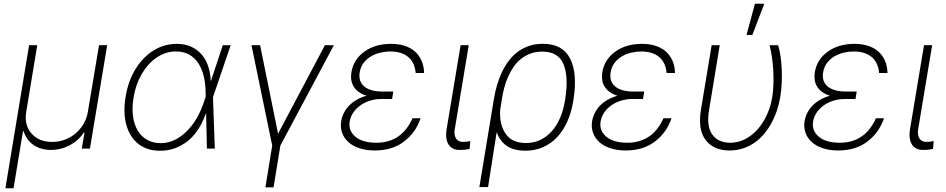

<svg xmlns="http://www.w3.org/2000/svg" viewBox="-20 -784 4993 1013"><path d="M8.5 209.2 133.5 -545.5H176.5L118.3 -193.5Q107.2 -123.9 146.3 -79.5Q185.4 -35.2 255.3 -35.2Q290.5 -35.2 322.3 -47.1Q354 -58.9 379.1 -80.3Q404.1 -101.6 421 -130.5Q437.9 -159.4 443.5 -193.5L502.5 -545.5H545.5L454.5 0H411.6L425.8 -84.9H422.2Q408.4 -63.2 389 -46Q369.7 -28.8 347.1 -17Q324.6 -5.3 299.5 0.9Q274.5 7.1 248.9 7.1Q222.3 7.1 199 0.4Q175.8 -6.4 157.1 -19Q138.5 -31.6 125.2 -49.9Q111.9 -68.2 104.8 -91.3H101.2L51.5 209.2Z M642.8 -273.8Q649.5 -314.6 661.9 -350.1Q674.4 -385.7 693.9 -418Q713.1 -449.6 736.9 -474.4Q760.7 -499.3 788.4 -516.7Q816.1 -534.1 847.1 -543.3Q878.2 -552.6 911.9 -552.6Q956.3 -552.6 989.3 -537.3Q1022.4 -522 1044.7 -495.6Q1067.1 -469.1 1078.8 -433.2Q1090.6 -397.4 1092 -356.2H1092.7L1155.5 -545.5H1197.1L1103.7 -271.3L1113.3 0H1071.7L1067.5 -186.1H1066.8Q1046.5 -131.4 1020.8 -94.3Q995 -57.2 962.4 -33.7Q931.1 -11.4 897.4 0Q863.6 11.4 824.9 11.4Q789.4 11.4 761.2 2.3Q733 -6.7 709.5 -25.2Q686.8 -43 671 -68.4Q655.2 -93.8 646.5 -125.4Q637.8 -157 636.7 -194.4Q635.7 -231.9 642.8 -273.8ZM828.1 -28.8Q899.9 -28.8 961.6 -88.1Q1024.1 -147.7 1057.5 -250.4L1065.3 -274.1L1065 -295.1Q1064.3 -342.7 1054.7 -382.5Q1045.1 -422.2 1025.9 -451.2Q1006.7 -480.1 977.6 -496.3Q948.5 -512.4 908.4 -512.4Q853.7 -512.4 807.2 -480.8Q783.7 -464.8 763.8 -443Q744 -421.2 728.2 -394.2Q712.4 -367.2 701.3 -335.8Q690.3 -304.3 684.7 -269.5Q675.8 -216.6 681.5 -172.4Q687.1 -128.2 706 -96.2Q724.8 -64.3 755.7 -46.5Q786.6 -28.8 828.1 -28.8Z M1306.8 -545.5H1352.3L1447.1 -78.5L1694.2 -545.5H1741.5L1459.2 -16L1423.3 204.5H1380.3L1416.2 -16Z M1780.2 -145.2Q1784.1 -167.6 1794.4 -188.2Q1804.7 -208.8 1821.4 -226.2Q1838.1 -243.6 1861.2 -257.1Q1884.2 -270.6 1913.7 -278.8Q1888.8 -286.9 1872 -299.5Q1855.1 -312.1 1845.5 -328.1Q1835.9 -344.1 1833.3 -363.3Q1830.6 -382.5 1834.2 -403.8Q1845.5 -470.9 1902.7 -511.7Q1959.5 -552.6 2043.7 -552.6Q2081 -552.6 2112.2 -543.1Q2143.5 -533.7 2166.4 -514.7Q2189.3 -495.7 2202.8 -466.8Q2216.3 -437.9 2217.7 -398.8H2173.3Q2167.6 -456.3 2132.6 -484.4Q2097.7 -512.4 2039.4 -512.4Q2012.8 -512.4 1986 -506Q1959.2 -499.6 1936.8 -486.3Q1914.4 -473 1898.6 -452.2Q1882.8 -431.5 1877.8 -402.3Q1873.9 -379.6 1879.6 -361Q1885.3 -342.3 1900.4 -329Q1915.5 -315.7 1939.8 -308.4Q1964.1 -301.1 1997.2 -301.1H2055L2049.7 -267.4H2049.4L2048.7 -261.7H1991.1Q1960.9 -261.7 1932.7 -253Q1904.5 -244.3 1881.9 -228.5Q1859.4 -212.7 1844.3 -190.9Q1829.2 -169 1824.9 -142.4Q1821 -117.9 1828.8 -98Q1836.6 -78.1 1855.8 -62.1Q1893.5 -30.9 1965.9 -30.9Q2001.1 -30.9 2030.2 -39.8Q2059.3 -48.7 2082.9 -65.3Q2106.5 -82 2124.8 -106Q2143.1 -130 2156.6 -160.2H2199.2Q2185.4 -120.4 2163.4 -90Q2141.3 -59.7 2110.1 -36.2Q2049 9.9 1957.4 9.9Q1912.3 9.9 1876.8 -1.8Q1841.3 -13.5 1818.2 -34.3Q1795.1 -55 1785 -83.5Q1774.9 -111.9 1780.2 -145.2Z M2336.3 -101.9 2410.2 -545.5H2453.1L2379.3 -101.9Q2376.4 -85.2 2378.7 -72.8Q2381 -60.4 2386.9 -52Q2392.8 -43.7 2401.8 -39.6Q2410.9 -35.5 2421.5 -35.5Q2436.4 -35.5 2447.4 -37.3Q2458.5 -39.1 2461.3 -39.8L2457.7 1.8Q2452.4 2.8 2438.7 5Q2425.1 7.1 2403.8 7.1Q2385.3 7.1 2370.7 0Q2356.2 -7.1 2347.1 -20.8Q2338.1 -34.4 2335 -54.9Q2332 -75.3 2336.3 -101.9Z M2509.2 203.1 2586.3 -264.6Q2592.3 -300.1 2602.5 -335.2Q2612.6 -370.4 2627.7 -402.3Q2642.8 -434.3 2663.2 -461.8Q2683.6 -489.3 2710.2 -509.6Q2736.9 -529.8 2770.4 -541.4Q2804 -552.9 2844.8 -552.9Q2948.2 -552.9 2987.9 -475.1Q3027.7 -397.4 3005.7 -258.9L3004.3 -250Q2994.7 -191.1 2973.2 -142.9Q2951.7 -94.8 2919.6 -60.5Q2887.4 -26.3 2845.3 -7.6Q2803.3 11 2752.5 11Q2692.1 11 2654.8 -13.5Q2617.5 -38 2600.5 -87L2555 203.1ZM2647.4 -79.2Q2680 -29.5 2755 -29.5Q2796.9 -29.5 2831.1 -46Q2865.4 -62.5 2891.5 -92Q2917.6 -121.4 2935 -161.9Q2952.4 -202.4 2960.2 -250.4L2961.3 -256.7Q2981.2 -375.7 2953.5 -444.2Q2926.5 -511.7 2840.9 -511.7Q2806.8 -511.7 2779.1 -501.4Q2751.4 -491.1 2729.2 -473.5Q2707 -456 2690.3 -432Q2673.7 -408 2661.4 -380.7Q2649.1 -353.3 2641.2 -323.7Q2633.2 -294 2628.6 -265.3L2619 -204.2Q2614 -127.1 2647.4 -79.2Z M3104 -145.2Q3108 -167.6 3118.3 -188.2Q3128.6 -208.8 3145.2 -226.2Q3161.9 -243.6 3185 -257.1Q3208.1 -270.6 3237.6 -278.8Q3212.7 -286.9 3195.8 -299.5Q3179 -312.1 3169.4 -328.1Q3159.8 -344.1 3157.1 -363.3Q3154.5 -382.5 3158 -403.8Q3169.4 -470.9 3226.6 -511.7Q3283.4 -552.6 3367.5 -552.6Q3404.8 -552.6 3436.1 -543.1Q3467.3 -533.7 3490.2 -514.7Q3513.1 -495.7 3526.6 -466.8Q3540.1 -437.9 3541.5 -398.8H3497.2Q3491.5 -456.3 3456.5 -484.4Q3421.5 -512.4 3363.3 -512.4Q3336.6 -512.4 3309.8 -506Q3283 -499.6 3260.7 -486.3Q3238.3 -473 3222.5 -452.2Q3206.7 -431.5 3201.7 -402.3Q3197.8 -379.6 3203.5 -361Q3209.2 -342.3 3224.3 -329Q3239.3 -315.7 3263.7 -308.4Q3288 -301.1 3321 -301.1H3378.9L3373.6 -267.4H3373.2L3372.5 -261.7H3315Q3284.8 -261.7 3256.6 -253Q3228.3 -244.3 3205.8 -228.5Q3183.2 -212.7 3168.1 -190.9Q3153.1 -169 3148.8 -142.4Q3144.9 -117.9 3152.7 -98Q3160.5 -78.1 3179.7 -62.1Q3217.3 -30.9 3289.8 -30.9Q3324.9 -30.9 3354 -39.8Q3383.2 -48.7 3406.8 -65.3Q3430.4 -82 3448.7 -106Q3467 -130 3480.5 -160.2H3523.1Q3509.2 -120.4 3487.2 -90Q3465.2 -59.7 3433.9 -36.2Q3372.9 9.9 3281.2 9.9Q3236.2 9.9 3200.6 -1.8Q3165.1 -13.5 3142 -34.3Q3119 -55 3108.8 -83.5Q3098.7 -111.9 3104 -145.2Z M3678.6 -207.7 3734.7 -545.5H3777.3L3721.6 -206.3Q3706 -117.2 3738.6 -73.5Q3756 -50.1 3779.8 -40.5Q3803.6 -30.9 3831.7 -30.9Q3886.4 -30.9 3933.2 -62.9Q3956.7 -78.8 3976.6 -101Q3996.4 -123.2 4012.1 -150.4Q4027.7 -177.6 4038.7 -209.2Q4049.7 -240.8 4055 -275.6Q4059.7 -307.2 4060.7 -342.7Q4061.8 -378.2 4059.7 -413.9Q4057.5 -449.6 4052.6 -483.5Q4047.6 -517.4 4040.1 -545.5H4085.2Q4092.7 -523.1 4097.7 -490.2Q4102.6 -457.4 4104.4 -420.5Q4106.2 -383.5 4104.4 -345.3Q4102.6 -307.2 4096.9 -273.8Q4091.3 -239 4080.1 -204.4Q4068.9 -169.7 4052.2 -138.3Q4035.5 -106.9 4013.3 -79.7Q3991.1 -52.6 3963.1 -32.7Q3935 -12.8 3901.5 -1.4Q3867.9 9.9 3828.5 9.9Q3745.7 9.9 3703.1 -45.1Q3660.5 -99.8 3678.6 -207.7ZM3963.1 -764.2H4012.4L3949.6 -599.8H3918.7Z M4225.1 -145.2Q4229 -167.6 4239.3 -188.2Q4249.6 -208.8 4266.3 -226.2Q4283 -243.6 4306.1 -257.1Q4329.2 -270.6 4358.7 -278.8Q4333.8 -286.9 4316.9 -299.5Q4300.1 -312.1 4290.5 -328.1Q4280.9 -344.1 4278.2 -363.3Q4275.6 -382.5 4279.1 -403.8Q4290.5 -470.9 4347.7 -511.7Q4404.5 -552.6 4488.6 -552.6Q4525.9 -552.6 4557.2 -543.1Q4588.4 -533.7 4611.3 -514.7Q4634.2 -495.7 4647.7 -466.8Q4661.2 -437.9 4662.6 -398.8H4618.3Q4612.6 -456.3 4577.6 -484.4Q4542.6 -512.4 4484.4 -512.4Q4457.7 -512.4 4430.9 -506Q4404.1 -499.6 4381.7 -486.3Q4359.4 -473 4343.6 -452.2Q4327.8 -431.5 4322.8 -402.3Q4318.9 -379.6 4324.6 -361Q4330.3 -342.3 4345.3 -329Q4360.4 -315.7 4384.8 -308.4Q4409.1 -301.1 4442.1 -301.1H4500L4494.7 -267.4H4494.3L4493.6 -261.7H4436.1Q4405.9 -261.7 4377.7 -253Q4349.4 -244.3 4326.9 -228.5Q4304.3 -212.7 4289.2 -190.9Q4274.1 -169 4269.9 -142.4Q4266 -117.9 4273.8 -98Q4281.6 -78.1 4300.8 -62.1Q4338.4 -30.9 4410.9 -30.9Q4446 -30.9 4475.1 -39.8Q4504.3 -48.7 4527.9 -65.3Q4551.5 -82 4569.8 -106Q4588.1 -130 4601.6 -160.2H4644.2Q4630.3 -120.4 4608.3 -90Q4586.3 -59.7 4555 -36.2Q4494 9.9 4402.3 9.9Q4357.2 9.9 4321.7 -1.8Q4286.2 -13.5 4263.1 -34.3Q4240.1 -55 4229.9 -83.5Q4219.8 -111.9 4225.1 -145.2Z M4781.2 -101.9 4855.1 -545.5H4898.1L4824.2 -101.9Q4821.4 -85.2 4823.7 -72.8Q4826 -60.4 4831.9 -52Q4837.7 -43.7 4846.8 -39.6Q4855.8 -35.5 4866.5 -35.5Q4881.4 -35.5 4892.4 -37.3Q4903.4 -39.1 4906.2 -39.8L4902.7 1.8Q4897.4 2.8 4883.7 5Q4870 7.1 4848.7 7.1Q4830.3 7.1 4815.7 0Q4801.1 -7.1 4792.1 -20.8Q4783 -34.4 4780 -54.9Q4777 -75.3 4781.2 -101.9Z"/></svg>

Font: Inter P Extra Light
Style: Italic
Weight: 200
Italic angle: 9.39999°
Designer: Rasmus Andersson
Foundry: rsms
Version: Version 3.018;git-588b23468